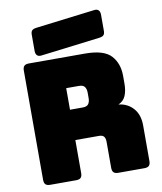

<svg xmlns="http://www.w3.org/2000/svg" viewBox="-101 -1041 945 1122"><g transform="rotate(-10 371.5 -480.5)"><path d="M295 -540V-412H370Q396 -412 405 -425.5Q414 -439 414 -459V-493Q414 -513 405 -526.5Q396 -540 370 -540ZM259 0H105Q86 0 77.5 -8.5Q69 -17 69 -36V-684Q69 -703 77.5 -711.5Q86 -720 105 -720H438Q550 -720 592.5 -673.5Q635 -627 635 -553V-507Q635 -465 622.5 -435.5Q610 -406 579 -393Q633 -387 666.5 -349Q700 -311 700 -248V-36Q700 -17 691.5 -8.5Q683 0 664 0H509Q490 0 481.5 -8.5Q473 -17 473 -36V-189Q473 -211 464.5 -221.5Q456 -232 435 -232H295V-36Q295 -17 286.5 -8.5Q278 0 259 0ZM534 -796 185 -753Q168 -751 159.5 -760Q151 -769 151 -786V-882Q151 -901 159.5 -908.5Q168 -916 187 -918L536 -961Q553 -963 561.5 -954Q570 -945 570 -928V-832Q570 -813 561.5 -805.5Q553 -798 534 -796Z"/></g></svg>

Font: Bungee
Style: Regular
Weight: 400
Designer: David Jonathan Ross
Foundry: David Jonathan Ross
Version: Version 1.000;PS 1.0;hotconv 1.0.72;makeotf.lib2.5.5900